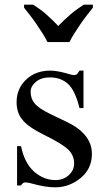

<svg xmlns="http://www.w3.org/2000/svg" viewBox="-20 -786 450 821"><path d="M337 -484V-324H320Q301 -400 270.5 -427.5Q240 -455 193 -455Q156 -455 133.5 -436Q111 -417 111 -394Q111 -364 128 -344Q145 -323 194 -299L269 -263Q373 -212 373 -128Q373 -64 324.5 -24.5Q276 15 216 15Q173 15 117 -1Q100 -6 88 -6Q77 -6 70 7H53V-161H70Q85 -88 126 -52Q167 -16 217 -16Q251 -16 274 -37Q297 -58 297 -87Q297 -122 271.5 -146.5Q246 -171 172 -207.5Q98 -244 75 -275Q51 -304 51 -349Q51 -407 91.5 -445.5Q132 -484 195 -484Q222 -484 262 -473Q287 -465 297 -465Q305 -465 309 -469Q313 -473 320 -484ZM83 -766H122Q136 -757 150.5 -746.5Q165 -736 178.5 -724Q192 -712 205 -699.5Q218 -687 229 -675Q241 -687 254 -699.5Q267 -712 281 -724Q295 -736 309.5 -746.5Q324 -757 338 -766H377V-753Q366 -739 351.5 -720.5Q337 -702 323.5 -682Q310 -662 297.5 -642.5Q285 -623 277 -606H183Q175 -623 162.5 -642.5Q150 -662 136.5 -682Q123 -702 108.5 -720.5Q94 -739 83 -753Z"/></svg>

Font: MM Ethnic
Style: Regular
Weight: 400
Designer: Khon Soe Zaw Thu
Version: Version 1.00 July 18, 2016, initial release